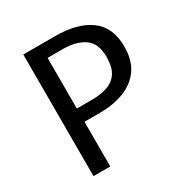

<svg xmlns="http://www.w3.org/2000/svg" viewBox="-161 -815 902 942"><g transform="rotate(-30 290.5 -344.5)"><path d="M195 -615V0H100V-689H281Q406 -689 477.5 -637Q549 -585 549 -476Q549 -397 514 -348Q479 -299 418.5 -276Q358 -253 282 -253H179V-328H278Q329 -328 367 -340.5Q405 -353 426.5 -385Q448 -417 448 -475Q448 -552 402.5 -583.5Q357 -615 280 -615Z"/></g></svg>

Font: Fira Sans Variable
Style: Regular
Weight: 400
Designer: Carrois Corporate & Edenspiekermann AG
Foundry: Carrois Corporate GbR & Edenspiekermann AG
Version: Version 4.202